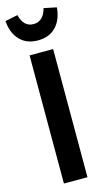

<svg xmlns="http://www.w3.org/2000/svg" viewBox="-153 -955 552 1000"><g transform="rotate(-15 123.5 -455.0)"><path d="M187 0H60V-691H187ZM-15 -896 53 -910Q69 -843 123 -843Q150 -843 168 -860.5Q186 -878 194 -910L262 -896Q257 -831 221 -793Q185 -755 123 -755Q62 -755 26 -793Q-10 -831 -15 -896Z"/></g></svg>

Font: Fira Sans Compressed Medium
Style: Regular
Weight: 500
Width: 1
Designer: bBox Type GmbH & Carrois Corporate GbR & Edenspiekermann AG
Foundry: bBox Type GmbH & Carrois Corporate GbR & Edenspiekermann AG
Version: Version 4.301